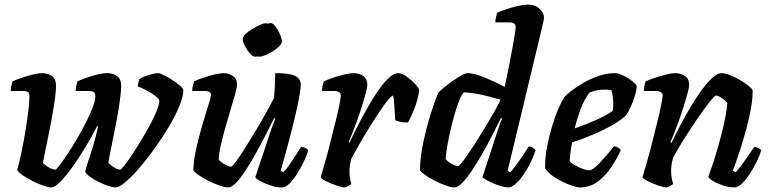

<svg xmlns="http://www.w3.org/2000/svg" viewBox="-20 -820 3365 840"><path d="M205 0Q193 0 172 -7Q151 -14 127.5 -25.5Q104 -37 84 -50Q64 -63 55 -76Q64 -107 73.5 -152Q83 -197 91 -245Q99 -293 104 -334.5Q109 -376 109 -400Q109 -414 101.5 -418Q94 -422 79 -422H27Q27 -433 29.5 -445Q32 -457 35 -464Q49 -471 74 -479.5Q99 -488 124 -494Q149 -500 162 -500Q190 -500 207.5 -487Q225 -474 225 -447Q225 -415 217.5 -368Q210 -321 200.5 -270.5Q191 -220 181.5 -176Q172 -132 168 -107Q180 -95 195.5 -86.5Q211 -78 222 -78Q226 -78 240 -96Q254 -114 274 -144Q294 -174 315 -209.5Q336 -245 354.5 -281.5Q373 -318 385 -348.5Q397 -379 397 -398Q397 -413 389.5 -417.5Q382 -422 366 -422H311Q311 -434 314 -446Q317 -458 319 -464Q333 -471 357.5 -479.5Q382 -488 406.5 -494Q431 -500 447 -500Q475 -500 492.5 -487Q510 -474 510 -447Q510 -416 503 -369Q496 -322 486 -271.5Q476 -221 467 -176.5Q458 -132 454 -107Q466 -95 481 -86.5Q496 -78 506 -78Q510 -78 524 -95.5Q538 -113 557.5 -142.5Q577 -172 597.5 -206Q618 -240 636.5 -274Q655 -308 666 -336Q677 -364 677 -379Q677 -386 661.5 -398.5Q646 -411 624 -423Q602 -435 583 -442Q583 -449 586 -460.5Q589 -472 590 -474Q598 -480 614 -486Q630 -492 646 -496Q662 -500 670 -500Q679 -500 697.5 -491Q716 -482 735.5 -469Q755 -456 768.5 -444Q782 -432 782 -426Q782 -397 764.5 -355Q747 -313 718.5 -265Q690 -217 656.5 -170.5Q623 -124 589.5 -85Q556 -46 528.5 -23Q501 0 486 0Q471 0 443 -10.5Q415 -21 389 -36.5Q363 -52 353 -67Q355 -83 366 -115Q377 -147 389 -187Q401 -227 409 -267L405 -268Q380 -219 351 -171.5Q322 -124 294 -85.5Q266 -47 242.5 -23.5Q219 0 205 0Z M979 0Q963 0 938 -9Q913 -18 888 -31Q863 -44 845.5 -56.5Q828 -69 826 -75Q826 -105 833.5 -145Q841 -185 852.5 -227.5Q864 -270 875.5 -307.5Q887 -345 895 -371Q903 -397 903 -404Q903 -415 895 -418.5Q887 -422 874 -422H821Q821 -434 824 -446Q827 -458 829 -464Q843 -471 868 -479.5Q893 -488 918 -494Q943 -500 957 -500Q981 -500 999 -487.5Q1017 -475 1017 -452Q1017 -438 1008.5 -407.5Q1000 -377 988 -337.5Q976 -298 964.5 -257Q953 -216 945 -180Q937 -144 937 -122Q946 -110 963.5 -100.5Q981 -91 990 -91Q995 -90 1012.5 -113.5Q1030 -137 1053 -173.5Q1076 -210 1100.5 -251Q1125 -292 1145.5 -329Q1166 -366 1178 -390Q1181 -413 1182.5 -444.5Q1184 -476 1184 -500Q1248 -500 1272 -487.5Q1296 -475 1296 -449Q1296 -420 1273.5 -321.5Q1251 -223 1208 -73L1219 -66Q1230 -76 1244.5 -96.5Q1259 -117 1273 -139Q1287 -161 1297 -177Q1306 -177 1316 -172.5Q1326 -168 1328 -163Q1323 -142 1310 -114.5Q1297 -87 1280.5 -60.5Q1264 -34 1246.5 -17Q1229 0 1214 0Q1190 0 1164 -8.5Q1138 -17 1119 -27.5Q1100 -38 1097 -45L1149 -201Q1159 -233 1169 -260.5Q1179 -288 1185 -301L1180 -304Q1163 -270 1142 -229Q1121 -188 1098.5 -147.5Q1076 -107 1054 -73.5Q1032 -40 1012.5 -20Q993 0 979 0ZM1096 -572Q1086 -572 1073.5 -586Q1061 -600 1051.5 -618.5Q1042 -637 1042 -650Q1042 -659 1054 -671Q1066 -683 1084 -693.5Q1102 -704 1118.5 -711.5Q1135 -719 1144 -718Q1148 -719 1151 -716Q1159 -719 1164 -719Q1174 -719 1185 -704.5Q1196 -690 1204.5 -671Q1213 -652 1213 -639Q1213 -629 1201.5 -617.5Q1190 -606 1173.5 -595.5Q1157 -585 1140.5 -578.5Q1124 -572 1115 -572Q1111 -572 1108 -573Q1100 -572 1096 -572Z M1490 0Q1476 0 1451.5 -8.5Q1427 -17 1406 -27.5Q1385 -38 1383 -45Q1391 -71 1403 -113.5Q1415 -156 1427.5 -206Q1440 -256 1452 -304Q1460 -337 1465.5 -365Q1471 -393 1471 -402Q1471 -422 1440 -422H1389Q1389 -433 1391.5 -445Q1394 -457 1397 -464Q1411 -471 1436 -479.5Q1461 -488 1486 -494Q1511 -500 1525 -500Q1553 -500 1570 -487Q1587 -474 1587 -449Q1587 -438 1580 -412Q1573 -386 1563 -354Q1553 -322 1541.5 -290Q1530 -258 1520 -233Q1510 -208 1505 -199L1509 -196Q1525 -230 1546 -271Q1567 -312 1590 -352.5Q1613 -393 1636.5 -426.5Q1660 -460 1682 -480Q1704 -500 1722 -500Q1738 -500 1759 -485Q1780 -470 1796 -452.5Q1812 -435 1814 -426Q1808 -383 1793.5 -346Q1779 -309 1765 -284Q1743 -284 1729 -287.5Q1715 -291 1709 -295Q1708 -322 1705.5 -355.5Q1703 -389 1700 -402Q1693 -402 1677 -382Q1661 -362 1639.5 -330Q1618 -298 1595 -261Q1572 -224 1551.5 -188Q1531 -152 1517 -125Q1509 -97 1509 -69Q1509 -43 1517 -15Q1512 -11 1504.5 -6.5Q1497 -2 1490 0Z M1969 0Q1953 0 1928.5 -9Q1904 -18 1879 -31Q1854 -44 1837 -56.5Q1820 -69 1818 -75Q1817 -111 1824 -154.5Q1831 -198 1842 -242Q1853 -286 1865 -323.5Q1877 -361 1886 -385.5Q1895 -410 1899 -415Q1904 -422 1921 -436Q1938 -450 1958.5 -464.5Q1979 -479 1997.5 -489.5Q2016 -500 2026 -500Q2054 -500 2099 -481.5Q2144 -463 2188 -440Q2190 -450 2195.5 -476Q2201 -502 2208 -536.5Q2215 -571 2221 -605Q2227 -639 2231.5 -665Q2236 -691 2236 -702Q2236 -722 2209 -722H2147Q2147 -733 2150 -745Q2153 -757 2155 -764Q2169 -771 2194.5 -779.5Q2220 -788 2246 -794Q2272 -800 2289 -800Q2320 -800 2340 -782.5Q2360 -765 2360 -741Q2360 -737 2355.5 -718Q2351 -699 2346 -677L2201 -73L2212 -66Q2221 -75 2236 -95Q2251 -115 2266.5 -138Q2282 -161 2293 -179Q2302 -179 2311 -173.5Q2320 -168 2323 -163Q2317 -142 2304 -114.5Q2291 -87 2273.5 -60.5Q2256 -34 2237.5 -17Q2219 0 2203 0Q2192 0 2174 -5Q2156 -10 2138 -18Q2120 -26 2106.5 -33.5Q2093 -41 2091 -46L2152 -233Q2160 -256 2166.5 -275.5Q2173 -295 2177 -301L2172 -304Q2155 -270 2134 -229Q2113 -188 2090 -147.5Q2067 -107 2044.5 -73.5Q2022 -40 2002.5 -20Q1983 0 1969 0ZM1983 -93Q1988 -92 2005.5 -115Q2023 -138 2046.5 -174Q2070 -210 2094.5 -250Q2119 -290 2139.5 -326Q2160 -362 2170 -384Q2118 -399 2079.5 -407Q2041 -415 2009 -416Q1998 -404 1987 -375Q1976 -346 1965.5 -308.5Q1955 -271 1947 -233.5Q1939 -196 1934.5 -166Q1930 -136 1930 -124Q1939 -112 1957 -102.5Q1975 -93 1983 -93Z M2517 0Q2505 0 2484 -7Q2463 -14 2438.5 -26Q2414 -38 2394 -53Q2374 -68 2365 -84Q2364 -129 2373 -176Q2382 -223 2395 -266.5Q2408 -310 2422.5 -343.5Q2437 -377 2448 -394Q2457 -405 2479.5 -422.5Q2502 -440 2533 -458Q2564 -476 2599.5 -488Q2635 -500 2670 -500Q2686 -500 2708 -489Q2730 -478 2747.5 -464Q2765 -450 2766 -441Q2762 -409 2747.5 -372Q2733 -335 2719 -316Q2701 -297 2662 -274.5Q2623 -252 2575 -231.5Q2527 -211 2483 -197Q2477 -164 2475 -147.5Q2473 -131 2472 -116Q2478 -107 2494.5 -97.5Q2511 -88 2528.5 -81.5Q2546 -75 2558 -75Q2573 -75 2603 -106.5Q2633 -138 2666 -180Q2675 -180 2684.5 -174Q2694 -168 2696 -163Q2681 -130 2656.5 -92Q2632 -54 2597.5 -27Q2563 0 2517 0ZM2494 -258Q2545 -276 2589 -295.5Q2633 -315 2661 -335Q2663 -350 2663 -365Q2663 -381 2661 -397Q2659 -413 2655 -425Q2647 -427 2639.5 -427.5Q2632 -428 2625 -428Q2591 -428 2559 -415Q2535 -383 2519.5 -341Q2504 -299 2494 -258Z M2898 0Q2884 0 2859.5 -8.5Q2835 -17 2814 -27.5Q2793 -38 2791 -45Q2799 -71 2811 -113.5Q2823 -156 2835.5 -206Q2848 -256 2860 -304Q2868 -337 2873.5 -365Q2879 -393 2879 -402Q2879 -422 2848 -422H2797Q2797 -433 2799.5 -445Q2802 -457 2805 -464Q2820 -471 2845 -479.5Q2870 -488 2895 -494Q2920 -500 2933 -500Q2961 -500 2978 -487Q2995 -474 2995 -449Q2995 -438 2988 -412Q2981 -386 2971 -354Q2961 -322 2949.5 -290Q2938 -258 2928 -233Q2918 -208 2913 -199L2918 -195Q2934 -229 2955.5 -270Q2977 -311 3001 -351.5Q3025 -392 3049.5 -425.5Q3074 -459 3096.5 -479.5Q3119 -500 3137 -500Q3152 -500 3174.5 -491Q3197 -482 3219 -469Q3241 -456 3256 -443.5Q3271 -431 3273 -425Q3273 -388 3265 -343.5Q3257 -299 3244.5 -253.5Q3232 -208 3219.5 -169Q3207 -130 3197.5 -104Q3188 -78 3186 -73L3198 -66Q3208 -76 3223 -96Q3238 -116 3253.5 -138.5Q3269 -161 3280 -177Q3289 -177 3298.5 -172Q3308 -167 3310 -163Q3305 -142 3291.5 -114.5Q3278 -87 3261 -60.5Q3244 -34 3226 -17Q3208 0 3193 0Q3169 0 3143.5 -8.5Q3118 -17 3099.5 -28Q3081 -39 3079 -47Q3084 -60 3096 -95Q3108 -130 3121.5 -177Q3135 -224 3146.5 -274.5Q3158 -325 3162 -369Q3152 -383 3136 -392.5Q3120 -402 3113 -402Q3108 -402 3091.5 -382.5Q3075 -363 3053 -332Q3031 -301 3006.5 -264Q2982 -227 2960.5 -192Q2939 -157 2925 -130Q2916 -101 2916 -70Q2916 -56 2918.5 -42.5Q2921 -29 2925 -15Q2920 -11 2912.5 -6.5Q2905 -2 2898 0Z"/></svg>

Font: Texturina
Style: Bold Italic
Weight: 700
Italic angle: -11°
Designer: Guillermo Torres Carreño
Foundry: Omnibus-Type
Version: Version 1.002; ttfautohint (v1.8.3)